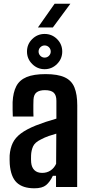

<svg xmlns="http://www.w3.org/2000/svg" viewBox="-20 -1008 486 1035"><path d="M165.5 7Q102.5 7 70.2 -23.8Q38 -54.5 32.5 -124Q32 -134.5 31.8 -147.5Q31.5 -160.5 32 -170.5Q35 -209 48.8 -237.5Q62.5 -266 92.5 -288.5Q122.5 -311 173 -331.5Q200 -342 226.8 -351Q253.5 -360 284 -368.5V-465Q284 -495 269.5 -508.5Q255 -522 222 -522Q193.5 -522 177.8 -510.5Q162 -499 160.5 -471Q160 -461 159.8 -441.8Q159.5 -422.5 159.8 -404.5Q160 -386.5 160.5 -380H49Q48.5 -394 48 -415.5Q47.5 -437 48 -457.5Q50.5 -510 67.8 -543.2Q85 -576.5 123.2 -592.5Q161.5 -608.5 226 -608.5Q291.5 -608.5 328.8 -591.2Q366 -574 381.2 -536.8Q396.5 -499.5 396.5 -440L396 0H282V-60.5H265Q249 -27 228.2 -10Q207.5 7 165.5 7ZM207.5 -76Q233 -76 252.5 -89Q272 -102 282.5 -125L283.5 -287.5Q263.5 -282 242.5 -274.8Q221.5 -267.5 200 -256Q168 -240.5 158.2 -218.8Q148.5 -197 147.5 -170.5Q147 -157.5 147.2 -150Q147.5 -142.5 148 -132Q150.5 -105.5 165.5 -90.8Q180.5 -76 207.5 -76ZM220.5 -635Q181.5 -635 153.5 -663Q125.5 -691 125.5 -730Q125.5 -769.5 153.5 -797.2Q181.5 -825 220.5 -825Q260 -825 287.8 -797.2Q315.5 -769.5 315.5 -730Q315.5 -691 287.5 -663Q259.5 -635 220.5 -635ZM220.5 -697.5Q234.5 -697.5 244 -707.2Q253.5 -717 253.5 -730Q253.5 -744 243.8 -753.5Q234 -763 220.5 -763Q207.5 -763 197.8 -753.5Q188 -744 188 -730Q188 -717 197.5 -707.2Q207 -697.5 220.5 -697.5ZM184.5 -860 274.5 -988H359.5L265 -860Z"/></svg>

Font: Big Shoulders Text Thin
Style: Bold
Weight: 700
Version: Version 2.002